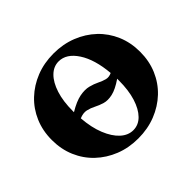

<svg xmlns="http://www.w3.org/2000/svg" viewBox="-155 -873 1087 1087"><g transform="rotate(-45 388.5 -330.0)"><path d="M388 10Q312 10 248 -15.5Q184 -41 136 -86.5Q88 -132 61.5 -194Q35 -256 35 -330Q35 -404 61.5 -466Q88 -528 136 -573.5Q184 -619 248 -644.5Q312 -670 388 -670Q464 -670 528.5 -644.5Q593 -619 641 -573.5Q689 -528 715.5 -466Q742 -404 742 -330Q742 -256 715.5 -194Q689 -132 641 -86.5Q593 -41 528.5 -15.5Q464 10 388 10ZM235 -361Q235 -361 235 -360Q235 -359 235 -353Q290 -386 329.5 -393.5Q369 -401 398.5 -393.5Q428 -386 451 -374.5Q474 -363 495 -357.5Q516 -352 539 -363Q529 -480 484 -549Q439 -618 377 -618Q336 -618 304 -586.5Q272 -555 253.5 -497.5Q235 -440 235 -361ZM401 -43Q443 -43 474.5 -75Q506 -107 524 -164.5Q542 -222 542 -301Q542 -301 542 -302.5Q542 -304 542 -314Q491 -279 454.5 -271Q418 -263 391 -271Q364 -279 341 -291Q318 -303 293.5 -308.5Q269 -314 238 -301Q244 -222 267.5 -164Q291 -106 325.5 -74.5Q360 -43 401 -43Z"/></g></svg>

Font: Spectral ExtraBold
Style: Regular
Weight: 800
Designer: Jean-Baptiste Levee
Foundry: Production Type
Version: Version 2.001